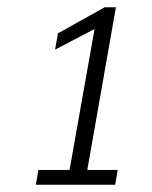

<svg xmlns="http://www.w3.org/2000/svg" viewBox="-20 -718 419 530"><path d="M86 -249H172L241 -638L132 -581L140 -626L269 -698H300L221 -249H305L298 -208H79Z"/></svg>

Font: Sarabun ExtraLight
Style: Italic
Weight: 275
Italic angle: -10°
Designer: Suppakit Chalermlarp | Katatrad Co.,Ltd.
Foundry: Cadson Demak Co.,Ltd.
Version: Version 1.000; ttfautohint (v1.6)